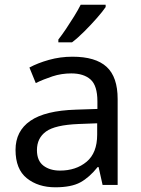

<svg xmlns="http://www.w3.org/2000/svg" viewBox="-20 -786 601 816"><path d="M288 -545Q386 -545 433 -502Q480 -459 480 -365V0H416L399 -76H395Q360 -32 321.5 -11Q283 10 215 10Q142 10 94 -28.5Q46 -67 46 -149Q46 -229 109 -272.5Q172 -316 303 -320L394 -323V-355Q394 -422 365 -448Q336 -474 283 -474Q241 -474 203 -461.5Q165 -449 132 -433L105 -499Q140 -518 188 -531.5Q236 -545 288 -545ZM314 -259Q214 -255 175.5 -227Q137 -199 137 -148Q137 -103 164.5 -82Q192 -61 235 -61Q303 -61 348 -98.5Q393 -136 393 -214V-262ZM429 -756Q417 -738 392 -709.5Q367 -681 338.5 -652.5Q310 -624 286 -606H228V-618Q243 -637 260.5 -663Q278 -689 295 -716.5Q312 -744 323 -766H429Z"/></svg>

Font: Noto Sans Takri
Style: Regular
Weight: 400
Designer: Monotype Design Team
Foundry: Monotype Imaging Inc.
Version: Version 2.003; ttfautohint (v1.8.4.7-5d5b)